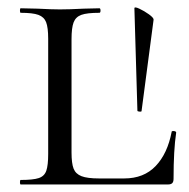

<svg xmlns="http://www.w3.org/2000/svg" viewBox="-20 -490 503 510"><path d="M243 -16H310Q362 -16 393.5 -49Q425 -82 436 -140Q436 -142 440 -142Q443 -142 445.5 -141Q448 -140 448 -138Q441 -92 441 -15Q441 -7 437.5 -3.5Q434 0 426 0H35Q33 0 33 -6Q33 -12 35 -12Q68 -12 83 -17Q98 -22 103 -36.5Q108 -51 108 -81V-387Q108 -417 102.5 -431Q97 -445 82 -450.5Q67 -456 35 -456Q33 -456 33 -462Q33 -468 35 -468L80 -467Q118 -465 139 -465Q164 -465 202 -467L244 -468Q247 -468 247 -462Q247 -456 244 -456Q211 -456 196 -450.5Q181 -445 175.5 -430.5Q170 -416 170 -386V-85Q170 -56 175.5 -42Q181 -28 196.5 -22Q212 -16 243 -16ZM388 -438 356 -195Q356 -193 350.5 -193.5Q345 -194 345 -196L337 -468Q337 -473 350 -467Q363 -461 375.5 -452Q388 -443 388 -438Z"/></svg>

Font: Cormorant SC
Style: Regular
Weight: 400
Designer: Christian Thalmann (Catharsis Fonts)
Foundry: Catharsis Fonts
Version: Version 4.000